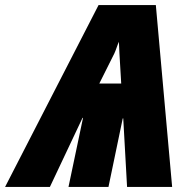

<svg xmlns="http://www.w3.org/2000/svg" viewBox="-81 -734 750 754"><path d="M-61 0H115L243 -271H245L188 0H345L401 -269H403L418 0H595L531 -714H306ZM309 -406 368 -524C375 -539 379 -555 386 -570C387 -555 387 -540 388 -525L395 -406Z"/></svg>

Font: Noto Sans ExtraCondensed Black
Style: Italic
Weight: 900
Width: 2
Italic angle: -12°
Designer: Monotype Design Team
Foundry: Monotype Imaging Inc.
Version: Version 2.013